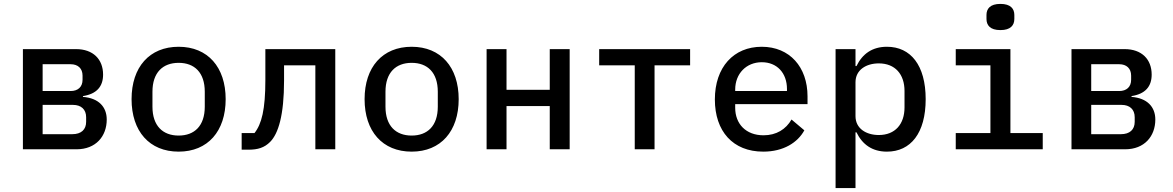

<svg xmlns="http://www.w3.org/2000/svg" viewBox="-20 -769 6041 989"><path d="M98 0H374.3C473.7 0 529.8 -67.1 529.8 -153.4C529.8 -218.4 487.9 -263.8 407.3 -269.9V-274.1C477.3 -284.8 511 -322.8 511 -384.6C511 -463.8 459.5 -516 371.8 -516H98ZM199.6 -77.8V-228.7H356.2C397.4 -228.7 423.7 -206 423.7 -165.1V-141.7C423.7 -101.2 398.1 -77.8 352.3 -77.8ZM199.6 -300.1V-438.2H343.8C381.7 -438.2 405.2 -416.2 405.2 -379.6V-358C405.2 -321.4 381.7 -300.1 343.8 -300.1Z M900.2 12.1C1050.4 12.1 1142.4 -93 1142.4 -258.2C1142.4 -422.9 1050.4 -528.1 900.2 -528.1C749.6 -528.1 657.7 -422.9 657.7 -258.2C657.7 -93 749.6 12.1 900.2 12.1ZM765.3 -219.5V-296.5C765.3 -395.6 818.9 -445.3 900.2 -445.3C981.5 -445.3 1034.8 -395.6 1034.8 -296.5V-219.5C1034.8 -120.4 981.5 -70.7 900.2 -70.7C818.9 -70.7 765.3 -120.4 765.3 -219.5Z M1224.8 2.1H1259.2C1308.6 2.1 1342 -8.5 1371.4 -38C1413.7 -80.6 1443.2 -175.1 1443.2 -354.8V-432.5H1604.4V0H1707V-516H1346.9V-357.6C1346.9 -204.2 1327.8 -130.3 1290.8 -83.5H1224.8Z M2100.5 12.1C2250.7 12.1 2342.7 -93 2342.7 -258.2C2342.7 -422.9 2250.7 -528.1 2100.5 -528.1C1949.9 -528.1 1858 -422.9 1858 -258.2C1858 -93 1949.9 12.1 2100.5 12.1ZM1965.6 -219.5V-296.5C1965.6 -395.6 2019.2 -445.3 2100.5 -445.3C2181.8 -445.3 2235.1 -395.6 2235.1 -296.5V-219.5C2235.1 -120.4 2181.8 -70.7 2100.5 -70.7C2019.2 -70.7 1965.6 -120.4 1965.6 -219.5Z M2486.5 0H2589.1V-222.7H2811.8V0H2914.4V-516H2811.8V-306.5H2589.1V-516H2486.5Z M3249.6 0H3351.6V-432.5H3534.8V-516H3066.4V-432.5H3249.6Z M3911.6 12.1C4016.3 12.1 4089.1 -35.2 4123.2 -97.7L4057.2 -153.4C4028.4 -103.3 3979.4 -72.1 3913 -72.1C3822.1 -72.1 3767 -131 3767 -213.8V-232.6H4139.6V-272.7C4139.6 -423.7 4047.6 -528.1 3903.8 -528.1C3758.9 -528.1 3662.3 -422.9 3662.3 -256.7C3662.3 -93 3755 12.1 3911.6 12.1ZM3767 -300.4V-307.5C3767 -389.6 3824.2 -448.5 3904.1 -448.5C3982.2 -448.5 4033.7 -393.1 4033.7 -310.4V-300.4Z M4284.1 199.9H4386.7V-87.4H4391.7C4422.2 -24.5 4473 12.1 4548.7 12.1C4670.8 12.1 4748.2 -83.1 4748.2 -258.2C4748.2 -432.9 4670.8 -528.1 4548.7 -528.1C4473 -528.1 4422.2 -491.5 4391.7 -428.6H4386.7V-516H4284.1ZM4386.7 -170.8V-345.2C4386.7 -409.4 4442.1 -442.5 4506.7 -442.5C4590.6 -442.5 4639.2 -386.7 4639.2 -300.4V-215.6C4639.2 -129.3 4590.6 -73.5 4506.7 -73.5C4442.1 -73.5 4386.7 -106.5 4386.7 -170.8Z M5133.2 -614C5185.7 -614 5204.9 -638.8 5204.9 -671.5V-691.8C5204.9 -724.1 5185.7 -748.9 5133.2 -748.9C5080.3 -748.9 5061.4 -724.1 5061.4 -691.8V-671.5C5061.4 -638.8 5080.3 -614 5133.2 -614ZM4903.1 0H5351.2V-83.5H5184.7V-516H4903.1V-432.5H5081.7V-83.5H4903.1Z M5499.3 0H5775.6C5875 0 5931.1 -67.1 5931.1 -153.4C5931.1 -218.4 5889.2 -263.8 5808.6 -269.9V-274.1C5878.6 -284.8 5912.3 -322.8 5912.3 -384.6C5912.3 -463.8 5860.8 -516 5773.1 -516H5499.3ZM5600.9 -77.8V-228.7H5757.5C5798.7 -228.7 5824.9 -206 5824.9 -165.1V-141.7C5824.9 -101.2 5799.4 -77.8 5753.6 -77.8ZM5600.9 -300.1V-438.2H5745C5783 -438.2 5806.5 -416.2 5806.5 -379.6V-358C5806.5 -321.4 5783 -300.1 5745 -300.1Z"/></svg>

Font: Margiela Mono Medium
Style: Regular
Weight: 500
Designer: Mike Abbink, Paul van der Laan, Pieter van Rosmalen
Foundry: Bold Monday
Version: Version 2.003 2021